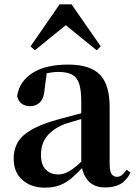

<svg xmlns="http://www.w3.org/2000/svg" viewBox="-20 -850 625 886"><path d="M187 16Q124 16 83.5 -19.5Q43 -55 43 -118Q43 -161 62 -193.5Q81 -226 125.5 -251.5Q170 -277 245 -298Q285 -309 334.5 -322Q384 -335 424 -344V-319Q384 -309 344 -297.5Q304 -286 277 -277Q223 -255 196 -220.5Q169 -186 169 -136Q169 -90 191 -67.5Q213 -45 250 -45Q266 -45 284.5 -52.5Q303 -60 327.5 -79.5Q352 -99 385 -135L401 -82H366Q337 -51 311.5 -29Q286 -7 256.5 4.5Q227 16 187 16ZM466 15Q415 15 388 -14.5Q361 -44 355 -94V-97V-381Q355 -435 345 -464.5Q335 -494 312 -506Q289 -518 250 -518Q224 -518 197 -512Q170 -506 134 -491L196 -516L186 -439Q183 -396 164.5 -378Q146 -360 120 -360Q71 -360 59 -406Q69 -474 129.5 -513Q190 -552 295 -552Q395 -552 440.5 -506Q486 -460 486 -356V-95Q486 -60 495 -47Q504 -34 520 -34Q531 -34 541 -41Q551 -48 565 -67L582 -53Q564 -17 536 -1Q508 15 466 15ZM426 -618 244 -766H323L141 -618L121 -636L255 -830H310L445 -636Z"/></svg>

Font: Noto Serif SC ExtraLight
Style: Bold
Weight: 700
Version: Version 2.002-H1;hotconv 1.1.0;makeotfexe 2.6.0